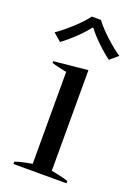

<svg xmlns="http://www.w3.org/2000/svg" viewBox="-141 -791 605 850"><g transform="rotate(20 161.5 -366.0)"><path d="M8 -610Q40 -632 79 -667.5Q118 -703 139 -732H182Q203 -703 242 -667Q281 -631 313 -610L275 -578Q245 -600 213.5 -630.5Q182 -661 163 -687H158Q139 -661 107 -630.5Q75 -600 45 -578ZM36 -11Q55 -18 82 -23.5Q109 -29 116 -30V-463Q76 -470 46 -480V-488L206 -504V-30Q252 -22 286 -11V0H36Z"/></g></svg>

Font: Trirong
Style: Regular
Weight: 400
Designer: Katatrad Team
Foundry: CadsonDemak
Version: Version 1.001